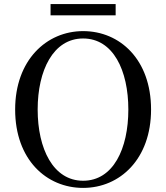

<svg xmlns="http://www.w3.org/2000/svg" viewBox="-20 -901 812 938"><path d="M227 -826H545V-881H227ZM386 17C566 17 718 -124 718 -366C718 -610 566 -749 386 -749C207 -749 54 -607 54 -366C54 -121 207 17 386 17ZM386 -18C240 -18 164 -174 164 -366C164 -557 240 -713 386 -713C533 -713 607 -557 607 -366C607 -174 533 -18 386 -18Z"/></svg>

Font: Noto Serif TC Medium
Style: Regular
Weight: 500
Designer: Ryoko NISHIZUKA 西塚涼子 (kana & ideographs); Frank Grießhammer (Latin, Greek & Cyrillic); Wenlong ZHANG 张文龙 (bopomofo); San
Foundry: Adobe
Version: Version 2.001;hotconv 1.1.0;makeotfexe 2.6.0